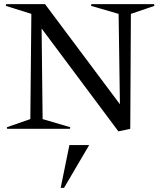

<svg xmlns="http://www.w3.org/2000/svg" viewBox="-20 -620 770 924"><path d="M549.8 12.2 180.2 -482.9 185.1 -46.9 317.9 -7.8 316.9 0H14.2L13.2 -7.8L126 -46.9L130.9 -553.2L7.8 -591.8L9.8 -600.1H196.8L557.1 -118.2L550.8 -553.2L418 -591.8L419.9 -600.1H721.2L723.1 -591.8L609.9 -553.2L606.9 0ZM272 284.2 314 78.1H409.2L288.1 284.2Z"/></svg>

Font: Halibut
Style: Regular
Weight: 400
Designer: Matteo Maggi
Foundry: Collletttivo
Version: Version 3.080 | FøM Fix